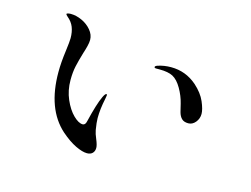

<svg xmlns="http://www.w3.org/2000/svg" viewBox="-86 -778 1172 895"><g transform="rotate(15 500.0 -330.0)"><path d="M266 -92Q168 -180 168 -357Q168 -404 176 -462Q182 -508 182 -524Q182 -554 173 -577Q164 -600 142 -618Q134 -625 134 -628Q134 -631 140.5 -632.5Q147 -634 154 -634Q180 -634 207.5 -621.5Q235 -609 253.5 -587Q272 -565 272 -540Q272 -527 267.5 -509Q263 -491 257 -473Q245 -433 238.5 -403.5Q232 -374 232 -336Q232 -286 250.5 -243.5Q269 -201 294.5 -176Q320 -151 340 -151Q353 -151 357 -171Q378 -259 396 -297Q405 -316 411 -316Q414 -316 414 -310Q414 -310 411 -292Q400 -241 400 -197Q400 -177 406 -141Q409 -124 419 -101Q430 -75 430 -61Q430 -45 420.5 -35.5Q411 -26 394 -26Q372 -26 338.5 -42Q305 -58 266 -92ZM766 -324Q765 -328 756.5 -363Q748 -398 728.5 -432Q709 -466 685 -479Q662 -491 621 -491H604Q595 -491 595 -496Q595 -501 606 -505Q636 -515 670 -515Q741 -515 795 -468Q832 -435 847.5 -399Q863 -363 863 -341Q863 -318 848.5 -300.5Q834 -283 814 -283Q793 -283 782 -294Q771 -305 766 -324Z"/></g></svg>

Font: Shippori Mincho B1 Medium
Style: Regular
Weight: 500
Designer: FONTDASU
Foundry: FONTDASU / Google Inc. / but / Adobe
Version: Version 3.110; ttfautohint (v1.8.3)